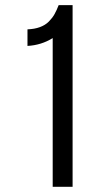

<svg xmlns="http://www.w3.org/2000/svg" viewBox="-20 -720 378 740"><path d="M183.1 0V-573.2Q139.2 -545.9 85.9 -543V-606.9Q113.3 -607.9 133.8 -615.5Q154.3 -623 168 -636.7Q181.6 -650.4 189.9 -665Q198.2 -679.7 206.1 -700.2H259.8V0Z"/></svg>

Font: Bebas Neue Regular
Style: Regular
Weight: 400
Designer: Ryoichi Tsunekawa
Foundry: Ryoichi Tsunekawa
Version: Version 001.003